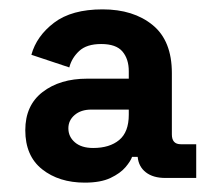

<svg xmlns="http://www.w3.org/2000/svg" viewBox="-20 -730 459 410"><path d="M34 -452Q34 -505 71 -533.5Q108 -562 166 -562H255V-578Q255 -604 241.5 -620Q228 -636 196 -636Q165 -636 149 -621Q133 -606 128 -586L47 -613Q58 -653 95.5 -681.5Q133 -710 199 -710Q265 -710 306 -676.5Q347 -643 347 -574V-443Q347 -422 366 -422H399V-350H333Q307 -350 291.5 -362Q276 -374 274 -395H262Q259 -386 248 -373Q237 -360 216 -350Q195 -340 161 -340Q106 -340 70 -368.5Q34 -397 34 -452ZM255 -485V-496H175Q153 -496 139.5 -484.5Q126 -473 126 -456Q126 -438 140 -426Q154 -414 179 -414Q214 -414 234.5 -431Q255 -448 255 -485Z"/></svg>

Font: Space 7353
Style: Regular
Weight: 400
Designer: Christine Claussen + Ruben Lyon  (Space 7353)
Version: Version 1.000;FEAKit 1.0